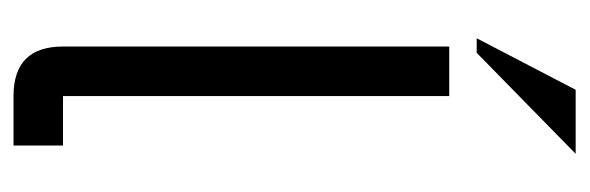

<svg xmlns="http://www.w3.org/2000/svg" viewBox="-314 -558 872 284"><g transform="rotate(90 122.0 -416.0)"><path d="M195.3 0H122.1Q48.8 0 48.8 -73.2V-644.5H122.1V-73.2H195.3ZM58.1 -685.1H36.6L112.8 -831.5H207.5Z"/></g></svg>

Font: Catrinity
Style: Regular
Weight: 400
Designer: Alexander Lange
Foundry: High-Logic / Made with FontCreator
Version: Version 2.090;May 20, 2024;FontCreator 15.0.0.2974 64-bit